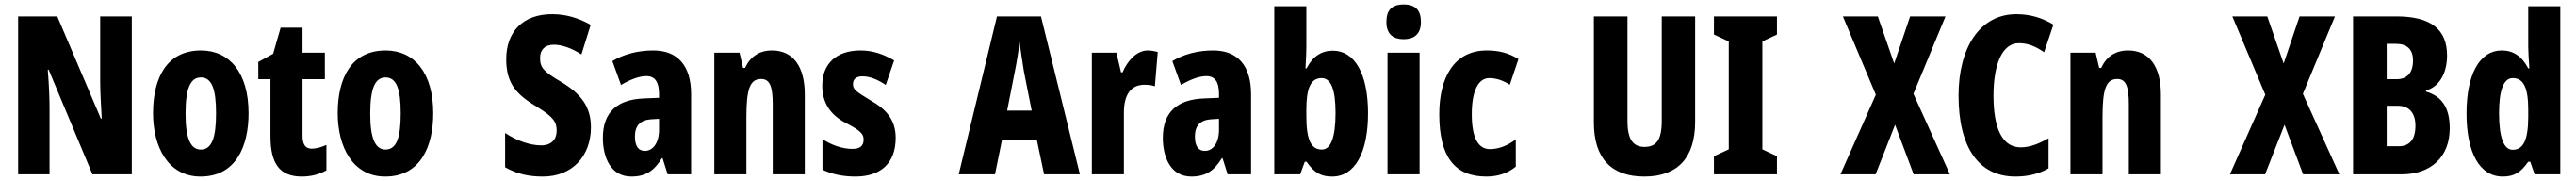

<svg xmlns="http://www.w3.org/2000/svg" viewBox="-20 -788 11650 818"><path d="M576 0V-714H433V-419C433 -378 436 -322 440 -252H436L239 -714H62V0H204V-300C204 -341 202 -399 196 -473H200L398 0Z M1104 -276C1104 -458 1019 -560 889 -560C736 -560 672 -439 672 -276C672 -126 739 10 887 10C1048 10 1104 -129 1104 -276ZM819 -274C819 -386 840 -438 888 -438C938 -438 957 -385 957 -276C957 -166 938 -112 888 -112C840 -112 819 -167 819 -274Z M1390 -116C1360 -116 1348 -136 1348 -175V-430H1449V-550H1348V-663H1249L1215 -545L1148 -508V-430H1203V-172C1203 -49 1244 10 1345 10C1387 10 1423 0 1456 -18V-133C1431 -122 1409 -116 1390 -116Z M1939 -276C1939 -458 1854 -560 1724 -560C1571 -560 1507 -439 1507 -276C1507 -126 1574 10 1722 10C1883 10 1939 -129 1939 -276ZM1654 -274C1654 -386 1675 -438 1723 -438C1773 -438 1792 -385 1792 -276C1792 -166 1773 -112 1723 -112C1675 -112 1654 -167 1654 -274Z M2652 -213C2652 -307 2606 -364 2519 -417C2437 -465 2422 -482 2422 -527C2422 -561 2442 -586 2484 -586C2520 -586 2562 -572 2609 -542L2651 -676C2594 -708 2537 -724 2478 -724C2344 -725 2268 -643 2269 -519C2269 -406 2321 -358 2405 -307C2484 -259 2497 -236 2497 -197C2497 -159 2474 -131 2427 -131C2378 -131 2318 -151 2264 -187V-32C2321 0 2374 10 2435 10C2567 10 2652 -82 2652 -213Z M2934 -560C2864 -560 2800 -543 2749 -512L2788 -404C2834 -431 2872 -444 2903 -444C2942 -444 2960 -417 2960 -364V-346L2890 -343C2771 -338 2706 -281 2706 -165C2706 -76 2742 10 2835 10C2901 10 2938 -17 2973 -73H2976L2999 0H3105V-362C3105 -494 3042 -560 2934 -560ZM2926 -249 2960 -251V-201C2960 -143 2933 -106 2896 -106C2867 -106 2851 -127 2851 -171C2851 -221 2876 -246 2926 -249Z M3471 -560C3414 -560 3373 -533 3349 -481H3340L3324 -550H3210V0H3355V-258C3355 -386 3371 -431 3422 -431C3463 -431 3474 -392 3474 -317V0H3619V-361C3619 -489 3565 -560 3471 -560Z M4030 -165C4030 -249 3984 -296 3917 -334C3847 -376 3837 -385 3837 -408C3837 -431 3852 -443 3880 -443C3916 -443 3953 -426 3985 -404L4023 -515C3973 -544 3926 -560 3871 -560C3762 -560 3698 -500 3698 -401C3698 -323 3735 -269 3803 -233C3876 -196 3885 -180 3885 -157C3885 -128 3868 -115 3834 -115C3785 -115 3736 -135 3699 -159V-21C3745 1 3795 10 3848 10C3962 10 4030 -50 4030 -165Z M4701 0H4863L4687 -714H4488L4315 0H4479L4511 -157H4668ZM4610 -464 4645 -288H4534L4569 -466C4579 -515 4586 -563 4590 -599C4595 -561 4602 -514 4610 -464Z M5170 -560C5117 -560 5076 -509 5056 -461H5049L5028 -550H4917V0H5062V-279C5062 -358 5092 -405 5155 -405C5174 -405 5189 -403 5202 -398L5215 -553C5196 -558 5183 -560 5170 -560Z M5466 -560C5396 -560 5332 -543 5281 -512L5320 -404C5366 -431 5404 -444 5435 -444C5474 -444 5492 -417 5492 -364V-346L5422 -343C5303 -338 5238 -281 5238 -165C5238 -76 5274 10 5367 10C5433 10 5470 -17 5505 -73H5508L5531 0H5637V-362C5637 -494 5574 -560 5466 -560ZM5458 -249 5492 -251V-201C5492 -143 5465 -106 5428 -106C5399 -106 5383 -127 5383 -171C5383 -221 5408 -246 5458 -249Z M5887 -578V-760H5742V0H5859L5880 -57H5888C5924 -5 5955 10 6004 10C6107 10 6166 -99 6166 -276C6166 -454 6106 -559 6007 -559C5957 -559 5917 -535 5888 -479H5883C5886 -524 5887 -557 5887 -578ZM5956 -435C5999 -435 6019 -382 6019 -278C6019 -165 5997 -112 5957 -112C5908 -112 5887 -157 5887 -263V-293C5887 -386 5905 -435 5956 -435Z M6327 -768C6273 -768 6249 -742 6249 -689C6249 -637 6276 -611 6327 -611C6378 -611 6405 -637 6405 -689C6405 -741 6381 -768 6327 -768ZM6399 -550H6254V0H6399Z M6701 10C6751 10 6797 -4 6834 -35V-158C6796 -129 6756 -114 6717 -114C6663 -114 6635 -167 6635 -272C6635 -378 6665 -435 6714 -435C6745 -435 6776 -425 6807 -405L6846 -521C6805 -547 6761 -560 6703 -560C6554 -560 6488 -436 6488 -272C6488 -79 6558 10 6701 10Z M7645 -238V-714H7494V-242C7494 -155 7469 -124 7416 -124C7366 -124 7339 -156 7339 -241V-714H7187V-235C7187 -70 7268 10 7415 10C7565 10 7645 -74 7645 -238Z M8015 0V-82L7949 -113V-601L8015 -632V-714H7730V-632L7797 -601V-113L7730 -82V0Z M8797 0 8632 -364 8777 -714H8617L8545 -501L8471 -714H8313L8462 -360L8302 0H8461L8549 -224L8633 0Z M9109 -593C9151 -593 9187 -577 9223 -552L9265 -677C9212 -709 9157 -724 9097 -724C8932 -724 8836 -572 8836 -356C8836 -121 8928 10 9093 10C9150 10 9199 -2 9243 -27V-163C9202 -140 9161 -122 9117 -122C9037 -122 8994 -202 8994 -355C8994 -497 9033 -593 9109 -593Z M9603 -560C9546 -560 9505 -533 9481 -481H9472L9456 -550H9342V0H9487V-258C9487 -386 9503 -431 9554 -431C9595 -431 9606 -392 9606 -317V0H9751V-361C9751 -489 9697 -560 9603 -560Z M10558 0 10393 -364 10538 -714H10378L10306 -501L10232 -714H10074L10223 -360L10063 0H10222L10310 -224L10394 0Z M10816 -714H10620V0H10838C10974 0 11057 -80 11057 -208C11057 -297 11025 -352 10950 -374V-379C11008 -395 11045 -455 11045 -537C11045 -657 10970 -714 10816 -714ZM10816 -430H10772V-590H10814C10865 -590 10891 -564 10891 -515C10891 -459 10865 -430 10816 -430ZM10772 -310H10822C10873 -310 10902 -278 10902 -220C10902 -158 10876 -127 10826 -127H10772Z M11297 10C11350 10 11379 -10 11412 -57H11421L11441 0H11557V-760H11412V-578C11412 -557 11414 -525 11417 -479H11412C11383 -535 11343 -560 11292 -560C11193 -560 11133 -453 11133 -276C11133 -98 11192 10 11297 10ZM11342 -111C11302 -111 11280 -165 11280 -277C11280 -381 11301 -435 11342 -435C11391 -435 11412 -391 11412 -292V-261C11412 -156 11390 -111 11342 -111Z"/></svg>

Font: Noto Sans Arabic UI XCn XBd
Style: Regular
Weight: 800
Width: 2
Designer: Monotype Design Team, Nadine Chahine and Nizar Qandah
Foundry: Monotype Imaging Inc.
Version: Version 2.010